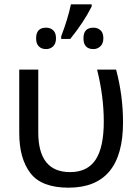

<svg xmlns="http://www.w3.org/2000/svg" viewBox="-20 -858 633 888"><path d="M404 -838V-828Q368 -756 305 -678H263V-690Q294 -771 308 -838ZM193 -730Q213 -730 226 -718Q239 -706 239 -681Q239 -657 226 -644Q213 -631 193 -631Q172 -631 159.5 -643.5Q147 -656 147 -681Q147 -730 193 -730ZM412 -730Q432 -730 445 -718Q458 -706 458 -681Q458 -657 444.5 -644Q431 -631 412 -631Q366 -631 366 -681Q366 -730 412 -730ZM297 10Q172 10 120.5 -57.5Q69 -125 69 -243V-536H157V-246Q157 -62 304 -62Q384 -62 422 -119Q460 -176 460 -296Q460 -412 429 -536H517Q549 -416 549 -292Q549 10 297 10Z"/></svg>

Font: Advent Sans Logo
Style: Regular
Weight: 400
Designer: Types & Symbols
Foundry: Types & Symbols
Version: Version 1.002